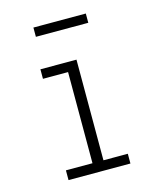

<svg xmlns="http://www.w3.org/2000/svg" viewBox="-97 -691 633 761"><g transform="rotate(-15 219.0 -310.0)"><path d="M90 0V-40H199V-414H96V-453H244V-40H344V0ZM112 -582V-620H327V-582Z"/></g></svg>

Font: Inconsolata SemiCondensed Light
Style: Regular
Weight: 300
Width: 4
Monospace: yes
Designer: Raph Levien, Cyreal, Brenton Simpson
Foundry: Raph Levien, Cyreal, Google
Version: Version 3.100; ttfautohint (v1.8.4.7-5d5b)